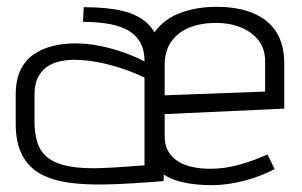

<svg xmlns="http://www.w3.org/2000/svg" viewBox="-20 -530 883 562"><path d="M403 -350Q377 -364 343.5 -376Q310 -388 273 -395.5Q236 -403 199 -403Q166 -403 135 -395.5Q104 -388 79 -371Q54 -354 40 -325Q26 -296 26 -253V-167Q26 -111 45.5 -75Q65 -39 99.5 -20.5Q134 -2 181 4.5Q228 11 282 10Q298 10 321 9Q344 8 368.5 6.5Q393 5 414 3.5Q435 2 447.5 1Q460 0 459 0V-293Q459 -355 448 -396.5Q437 -438 410.5 -462.5Q384 -487 339 -498Q294 -509 225 -509L223 -466Q257 -466 289.5 -461.5Q322 -457 347.5 -445Q373 -433 388 -410Q403 -387 403 -350ZM403 -303V-46Q403 -46 397.5 -45.5Q392 -45 380.5 -44.5Q369 -44 353.5 -42.5Q338 -41 319 -40Q300 -39 277 -38Q221 -36 183 -43Q145 -50 122.5 -66.5Q100 -83 90.5 -110Q81 -137 81 -174V-251Q81 -286 93 -307Q105 -328 123 -338Q141 -348 160 -351.5Q179 -355 194 -355Q230 -355 266.5 -348Q303 -341 338.5 -329Q374 -317 403 -303ZM462 -132V-196L812 -212V-344Q812 -401 788 -437.5Q764 -474 719.5 -492Q675 -510 614 -510Q555 -510 507.5 -492Q460 -474 433 -436.5Q406 -399 406 -341V-132Q406 -90 420 -62.5Q434 -35 460 -18.5Q486 -2 522 5Q558 12 601 12Q644 12 693 -0.5Q742 -13 784 -35L763 -78Q721 -59 679 -47.5Q637 -36 595 -36Q568 -36 544 -41Q520 -46 501.5 -57.5Q483 -69 472.5 -87Q462 -105 462 -132ZM756 -351V-262L462 -251V-340Q462 -381 481.5 -408.5Q501 -436 535 -449.5Q569 -463 613 -463Q652 -463 684.5 -450Q717 -437 736.5 -412Q756 -387 756 -351Z"/></svg>

Font: AdventPro_ExpandedRegular
Style: ExpandedRegular
Weight: 400
Width: 7
Designer: VivaRado, Andreas Kalpakidis
Foundry: VivaRado, Andreas Kalpakidis
Version: Version 3.000